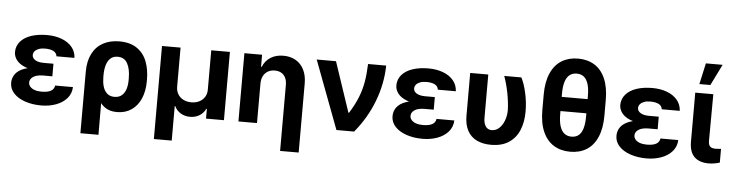

<svg xmlns="http://www.w3.org/2000/svg" viewBox="-53 -1025 5660 1486"><g transform="rotate(5 2777.0 -282.0)"><path d="M348.2 -278V-222.4H273.6Q246.2 -222.4 223.9 -215.4Q201.5 -208.3 187.5 -193.8Q173.4 -179.4 173.4 -158.4Q173.4 -141.7 185.4 -127.6Q197.4 -113.4 220 -105.1Q242.6 -96.8 273.9 -96.8Q322.7 -96.8 347.5 -111.1Q372.4 -125.4 376.1 -153.2H514.3Q512.3 -102.2 480.2 -65.3Q448.1 -28.5 395.8 -9.4Q343.5 9.8 281 9.8Q211.8 9.8 155.5 -9.5Q99.3 -28.7 67.1 -63.7Q34.8 -98.6 34.8 -144.7Q34.8 -183.8 56.9 -213.7Q78.9 -243.5 125.6 -260.8Q172.2 -278 243.3 -278ZM43.5 -384.2Q44 -432.5 74.3 -467.1Q104.6 -501.7 157.7 -519.4Q210.8 -537.1 280.2 -537.1Q342.9 -537.1 393.5 -518.2Q444.1 -499.3 474 -463.8Q503.8 -428.3 506.2 -379.4H366.4Q363.5 -405.5 339.2 -418.5Q314.8 -431.4 273 -431.4Q245 -431.4 224.5 -423.6Q204 -415.8 193.5 -402.8Q183 -389.8 182.5 -373.1Q183 -348.8 207.1 -334.5Q231.2 -320.2 273.6 -320.2H348.2V-257.2H243.3Q177.5 -257.2 132.7 -275.2Q88 -293.1 66 -321.8Q44 -350.4 43.5 -384.2Z M842.3 -537.1Q925.5 -537.1 978.5 -500.6Q1031.6 -464.2 1055.8 -401.8Q1079.9 -339.4 1079.9 -259.1V-249.3Q1079.9 -171.5 1054.7 -113.2Q1029.4 -54.8 981.9 -22.5Q934.5 9.8 869.6 9.8Q810.7 9.8 772.5 -18.9Q734.2 -47.6 712.6 -98.3Q690.9 -149 677.1 -224.2L741.8 -250.4Q741.8 -212.7 750.5 -180.6Q759.2 -148.4 781.1 -127.1Q803.1 -105.8 840.4 -105.8Q876.6 -105.8 898.9 -126.2Q921.1 -146.6 930.3 -178.5Q939.4 -210.3 938.8 -249.3V-259.1Q938.8 -330.1 915.1 -373.8Q891.5 -417.5 838.5 -417.5Q804.7 -417.5 783 -397.6Q761.3 -377.6 751.6 -343.9Q741.8 -310.2 741.8 -267.4L743.1 197.3H602.7V-280.2Q602.7 -362.7 632 -420.3Q661.2 -478 715.2 -507.5Q769.3 -537.1 842.3 -537.1Z M1173.1 -530.3H1317.3V-226.1Q1317.3 -194 1332.3 -168.8Q1347.4 -143.5 1374.6 -129.6Q1401.8 -115.7 1436.5 -115.7Q1472.1 -115.7 1499.2 -129.6Q1526.3 -143.5 1541.4 -168.8Q1556.4 -194 1555.8 -226.1V-530.3H1700.6V0H1561.4V-75.8H1557Q1540.9 -41.4 1509.1 -22.2Q1477.4 -3 1436.4 -3Q1395.9 -3 1363.9 -22.2Q1331.8 -41.4 1315.7 -75.8H1311.8V192.6H1173.1Z M1957.5 0H1813.2V-530.3H1950.7V-437.3H1956.4Q1975.2 -484.7 2016.6 -510.9Q2058.1 -537.1 2116.1 -537.1Q2171.3 -537.1 2212.5 -513.2Q2253.6 -489.3 2276.1 -444.4Q2298.7 -399.5 2298.7 -338V199.2H2154.4V-312.8Q2154.4 -345.5 2143.3 -368.8Q2132.2 -392 2110.9 -404.6Q2089.5 -417.1 2059.2 -417.1Q2029.4 -417.1 2006.6 -404.1Q1983.8 -391.1 1970.6 -366.1Q1957.5 -341.2 1957.5 -307.3Z M2375 -530.3H2524.9L2655.2 -141.9H2660.5Q2703.2 -210.6 2726.5 -269.6Q2749.8 -328.6 2760.3 -388.7Q2770.9 -448.8 2774.1 -530.3H2914.8Q2912.2 -389.4 2860.4 -253Q2808.6 -116.6 2712.1 0H2574.6Z M3311.1 -278V-222.4H3236.5Q3209.1 -222.4 3186.7 -215.4Q3164.4 -208.3 3150.3 -193.8Q3136.3 -179.4 3136.3 -158.4Q3136.3 -141.7 3148.3 -127.6Q3160.2 -113.4 3182.8 -105.1Q3205.4 -96.8 3236.8 -96.8Q3285.5 -96.8 3310.4 -111.1Q3335.3 -125.4 3339 -153.2H3477.2Q3475.2 -102.2 3443.1 -65.3Q3411 -28.5 3358.7 -9.4Q3306.4 9.8 3243.9 9.8Q3174.7 9.8 3118.4 -9.5Q3062.2 -28.7 3030 -63.7Q2997.7 -98.6 2997.7 -144.7Q2997.7 -183.8 3019.8 -213.7Q3041.8 -243.5 3088.5 -260.8Q3135.1 -278 3206.2 -278ZM3006.4 -384.2Q3006.9 -432.5 3037.2 -467.1Q3067.5 -501.7 3120.6 -519.4Q3173.7 -537.1 3243.1 -537.1Q3305.8 -537.1 3356.4 -518.2Q3407 -499.3 3436.9 -463.8Q3466.7 -428.3 3469.1 -379.4H3329.2Q3326.4 -405.5 3302.1 -418.5Q3277.7 -431.4 3235.9 -431.4Q3207.9 -431.4 3187.4 -423.6Q3166.9 -415.8 3156.4 -402.8Q3145.9 -389.8 3145.4 -373.1Q3145.9 -348.8 3170 -334.5Q3194.1 -320.2 3236.5 -320.2H3311.1V-257.2H3206.2Q3140.4 -257.2 3095.6 -275.2Q3050.9 -293.1 3028.9 -321.8Q3006.9 -350.4 3006.4 -384.2Z M3708 -530.3V-196.4Q3708 -163.4 3716.6 -142.9Q3725.1 -122.4 3739.2 -113.2Q3753.2 -104 3771.4 -104Q3804.5 -104 3829.8 -127.5Q3855.1 -151.1 3868.9 -189.1Q3882.7 -227.1 3882.7 -269.5Q3880.6 -331.8 3867.1 -401.2Q3853.6 -470.5 3832.1 -530.3H3964.9Q3988.9 -484.8 4004.7 -413.3Q4020.6 -341.9 4020.6 -269.5Q4020.6 -188.4 3994.8 -125.7Q3969 -63 3914.4 -26.6Q3859.8 9.8 3776 9.8Q3711.9 9.8 3665.1 -12.8Q3618.2 -35.5 3592.9 -81.9Q3567.6 -128.3 3567.6 -198.3V-530.3Z M4569.8 -297.4H4219.1V-407.6H4569.8ZM4390.9 9.8Q4318 9.8 4263.5 -23.5Q4209 -56.8 4178.9 -124.4Q4148.8 -191.9 4148.8 -292.4V-412.1Q4148.8 -512 4178.9 -579.7Q4209 -647.4 4263.3 -680.6Q4317.6 -713.8 4389.9 -713.8Q4463.1 -713.8 4517.2 -680.8Q4571.2 -647.9 4601.1 -580.2Q4631.1 -512.5 4631.1 -412.1V-292.4Q4631.1 -191.9 4601.4 -124.4Q4571.7 -56.8 4518 -23.5Q4464.3 9.8 4390.9 9.8ZM4389.9 -597.1Q4357.1 -597.1 4334.6 -579.5Q4312.1 -561.8 4300.7 -525.5Q4289.2 -489.3 4289.2 -433.2V-273.9Q4289.2 -216.7 4300.9 -180Q4312.6 -143.3 4335.3 -125.4Q4357.9 -107.4 4390.9 -107.4Q4423.1 -107.4 4445.1 -124.1Q4467.1 -140.7 4478.7 -177.9Q4490.4 -215 4490.4 -273.9V-433.2Q4490.4 -490.9 4478.3 -527.5Q4466.1 -564 4443.9 -580.6Q4421.7 -597.1 4389.9 -597.1Z M5050.8 -278V-222.4H4976.3Q4948.9 -222.4 4926.5 -215.4Q4904.1 -208.3 4890.1 -193.8Q4876.1 -179.4 4876.1 -158.4Q4876.1 -141.7 4888 -127.6Q4900 -113.4 4922.6 -105.1Q4945.2 -96.8 4976.5 -96.8Q5025.3 -96.8 5050.2 -111.1Q5075.1 -125.4 5078.8 -153.2H5217Q5215 -102.2 5182.8 -65.3Q5150.7 -28.5 5098.4 -9.4Q5046.2 9.8 4983.7 9.8Q4914.4 9.8 4858.2 -9.5Q4802 -28.7 4769.7 -63.7Q4737.4 -98.6 4737.4 -144.7Q4737.4 -183.8 4759.5 -213.7Q4781.6 -243.5 4828.2 -260.8Q4874.9 -278 4945.9 -278ZM4746.1 -384.2Q4746.7 -432.5 4777 -467.1Q4807.3 -501.7 4860.3 -519.4Q4913.4 -537.1 4982.8 -537.1Q5045.6 -537.1 5096.2 -518.2Q5146.8 -499.3 5176.6 -463.8Q5206.4 -428.3 5208.8 -379.4H5069Q5066.2 -405.5 5041.8 -418.5Q5017.4 -431.4 4975.6 -431.4Q4947.7 -431.4 4927.2 -423.6Q4906.7 -415.8 4896.2 -402.8Q4885.7 -389.8 4885.1 -373.1Q4885.7 -348.8 4909.8 -334.5Q4933.9 -320.2 4976.3 -320.2H5050.8V-257.2H4945.9Q4880.1 -257.2 4835.4 -275.2Q4790.6 -293.1 4768.6 -321.8Q4746.7 -350.4 4746.1 -384.2Z M5456.4 -530.3 5454.3 -164.9Q5454.9 -144.6 5461.2 -132.8Q5467.5 -121 5479.8 -116.1Q5492.1 -111.3 5510.9 -111.3Q5525.9 -111.3 5544.6 -113.4Q5549.9 -114.2 5552.6 -114.2V-7.4Q5532.5 -1.2 5510.9 2.5Q5489.2 6.3 5465.7 6.3Q5394.7 6.3 5355.7 -31.1Q5316.6 -68.4 5316 -147.9V-530.3ZM5378.2 -763.1H5508.2L5427.3 -599.2H5342Z"/></g></svg>

Font: Pretendard Std Variable
Style: Regular
Weight: 400
Designer: Base glyphs from Inter by Rasmus Andersson; Hangeul glyphs from Noto Sans CJK(Source Han Sans) by Jang Soo-young and Kan
Foundry: Kil Hyung-jin
Version: Version 1.309;Glyphs 3.2 (3225)